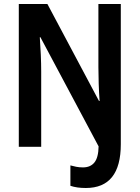

<svg xmlns="http://www.w3.org/2000/svg" viewBox="-20 -734 698 960"><path d="M409 206Q364 206 332 195V93Q346 97 361.5 100Q377 103 395 103Q432 103 452 78.5Q472 54 473 -2L182 -548H179Q182 -506 184 -460Q186 -414 186 -376V0H74V-714H217L475 -229H478Q475 -271 473.5 -315.5Q472 -360 472 -398V-714H584V-13Q584 206 409 206Z"/></svg>

Font: Noto Sans Lao Looped Condensed SemiBold
Style: Regular
Weight: 600
Width: 3
Designer: Mark Frömberg, Ben Mitchell
Foundry: The Fontpad Ltd
Version: Version 1.002; ttfautohint (v1.8.4.7-5d5b)